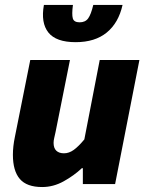

<svg xmlns="http://www.w3.org/2000/svg" viewBox="-20 -742 592 774"><path d="M542 -500 444 0H314V-64H310Q278 -34 236.5 -11Q195 12 150 12Q88 12 60 -20.5Q32 -53 32 -118Q32 -152 40 -190L102 -500H262L204 -210Q201 -196 198.5 -185.5Q196 -175 196 -166Q196 -145 207 -134.5Q218 -124 238 -124Q258 -124 277 -137.5Q296 -151 320 -180L382 -500ZM285 -572Q206 -572 175 -611Q144 -650 157 -722H274Q269 -684 273.5 -668Q278 -652 301 -652Q324 -652 335.5 -668Q347 -684 356 -722H474Q458 -650 410.5 -611Q363 -572 285 -572Z"/></svg>

Font: mr_Source Sans Pro
Style: Italic
Weight: 900
Italic angle: -11°
Designer: Paul D. Hunt
Foundry: Adobe Systems Incorporated
Version: Version 1.076;July 10, 2024;FontCreator 11.5.0.2430 64-bit